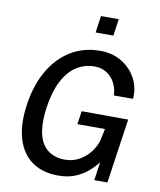

<svg xmlns="http://www.w3.org/2000/svg" viewBox="-99 -1007 916 1096"><g transform="rotate(10 358.5 -459.5)"><path d="M313.5 10Q221 10 160.2 -34Q99.5 -78 75.2 -160.8Q51 -243.5 68 -359.5Q85.5 -476.5 135 -560.2Q184.5 -644 259.2 -688.5Q334 -733 427 -733Q500.5 -733 554.5 -699.2Q608.5 -665.5 636.5 -611.2Q664.5 -557 658.5 -495.5H547.5Q546.5 -534 529.8 -566.8Q513 -599.5 482.8 -619.5Q452.5 -639.5 410.5 -639.5Q355 -639.5 308.5 -610.5Q262 -581.5 229 -520.2Q196 -459 181.5 -362Q171 -286.5 178 -233.5Q185 -180.5 207 -148Q229 -115.5 261.8 -100.8Q294.5 -86 334.5 -86Q373.5 -86 405.2 -100.5Q437 -115 460.5 -138Q484 -161 498.8 -187.8Q513.5 -214.5 518.5 -239.5L531 -298H371L382.5 -375L652 -374L597.5 0H521.5L536.5 -106Q514 -76.5 483 -50Q452 -23.5 410.2 -6.8Q368.5 10 313.5 10ZM382.5 -831.5 396.5 -929H499.5L485.5 -831.5Z"/></g></svg>

Font: Public Sans Thin Medium
Style: Italic
Weight: 500
Italic angle: -8°
Version: Version 2.001